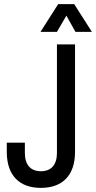

<svg xmlns="http://www.w3.org/2000/svg" viewBox="-20 -902 467 934"><path d="M427 -747 341 -882H263L177 -747H257L303 -826L347 -747ZM345 -163V-686H257V-158C257 -100 229 -69 179 -69C129 -69 101 -100 101 -158V-208H13V-163C13 -49 74 12 179 12C284 12 345 -49 345 -163Z"/></svg>

Font: Archivo Narrow
Style: Regular
Weight: 400
Designer: Hector Gatti
Foundry: Omnibus-Type
Version: Version 1.003;PS 001.003;hotconv 1.0.70;makeotf.lib2.5.58329